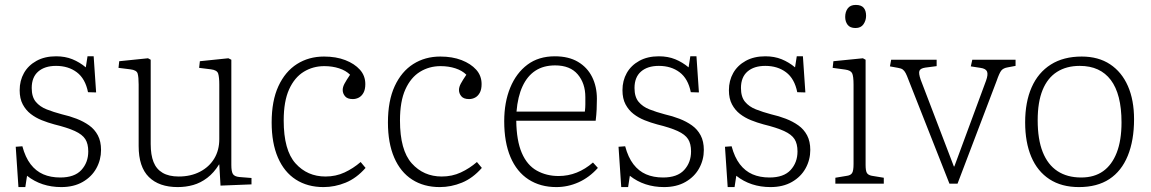

<svg xmlns="http://www.w3.org/2000/svg" viewBox="-20 -747 4683 781"><path d="M55 14 44 -150 71 -152Q83 -107 104.5 -79Q126 -51 156 -38Q186 -25 225 -25Q283 -25 311 -55.5Q339 -86 339 -131Q339 -162 327 -181Q315 -200 284.5 -214Q254 -228 201 -241Q175 -248 150 -258Q125 -268 105 -283.5Q85 -299 72.5 -322.5Q60 -346 60 -380Q60 -419 77.5 -450Q95 -481 128.5 -499.5Q162 -518 208 -518Q245 -518 274.5 -506Q304 -494 329 -473L336 -518H361L371 -371L338 -372Q327 -427 292.5 -453Q258 -479 208 -479Q162 -479 135.5 -456Q109 -433 109 -389Q109 -353 125.5 -333Q142 -313 170 -302Q198 -291 232 -282Q263 -275 291.5 -264Q320 -253 342.5 -237Q365 -221 378 -196.5Q391 -172 391 -137Q391 -97 372 -62.5Q353 -28 316.5 -7Q280 14 229 14Q189 14 154 2.5Q119 -9 90 -32L83 14Z M703 14Q627 14 585.5 -27Q544 -68 544 -153V-403Q544 -433 540 -447.5Q536 -462 510 -465L462 -471L465 -498L582 -510L593 -504V-161Q593 -117 604.5 -88Q616 -59 641.5 -44Q667 -29 707 -29Q756 -29 793.5 -48.5Q831 -68 851.5 -102Q872 -136 872 -181V-403Q872 -433 867.5 -447.5Q863 -462 838 -465L790 -471L793 -498L909 -510L921 -504V-76Q921 -49 927.5 -39Q934 -29 953 -27L1003 -23V3L877 8L872 -78H871Q850 -44 823 -23.5Q796 -3 766 5.5Q736 14 703 14Z M1296 14Q1231 14 1183.5 -16.5Q1136 -47 1110.5 -106Q1085 -165 1085 -249Q1085 -337 1112.5 -396.5Q1140 -456 1188 -486.5Q1236 -517 1298 -517Q1347 -517 1384.5 -502.5Q1422 -488 1444 -463.5Q1466 -439 1466 -405Q1466 -383 1458.5 -369.5Q1451 -356 1439.5 -350Q1428 -344 1415 -344Q1393 -344 1383.5 -355.5Q1374 -367 1374 -381Q1374 -393 1381.5 -407Q1389 -421 1404 -443Q1387 -460 1359.5 -469Q1332 -478 1299 -478Q1253 -478 1215.5 -455Q1178 -432 1156 -383.5Q1134 -335 1134 -257Q1134 -136 1182 -82.5Q1230 -29 1304 -29Q1346 -29 1381.5 -45.5Q1417 -62 1447 -88L1467 -64Q1430 -22 1386 -4Q1342 14 1296 14Z M1769 14Q1704 14 1656.5 -16.5Q1609 -47 1583.5 -106Q1558 -165 1558 -249Q1558 -337 1585.5 -396.5Q1613 -456 1661 -486.5Q1709 -517 1771 -517Q1820 -517 1857.5 -502.5Q1895 -488 1917 -463.5Q1939 -439 1939 -405Q1939 -383 1931.5 -369.5Q1924 -356 1912.5 -350Q1901 -344 1888 -344Q1866 -344 1856.5 -355.5Q1847 -367 1847 -381Q1847 -393 1854.5 -407Q1862 -421 1877 -443Q1860 -460 1832.5 -469Q1805 -478 1772 -478Q1726 -478 1688.5 -455Q1651 -432 1629 -383.5Q1607 -335 1607 -257Q1607 -136 1655 -82.5Q1703 -29 1777 -29Q1819 -29 1854.5 -45.5Q1890 -62 1920 -88L1940 -64Q1903 -22 1859 -4Q1815 14 1769 14Z M2243 14Q2178 14 2130 -17Q2082 -48 2056.5 -108Q2031 -168 2031 -254Q2031 -331 2055.5 -390.5Q2080 -450 2125.5 -484Q2171 -518 2237 -518Q2293 -518 2331 -495.5Q2369 -473 2388.5 -434Q2408 -395 2408 -345Q2408 -324 2407 -302Q2406 -280 2403 -256H2080Q2081 -175 2102.5 -125Q2124 -75 2163.5 -53Q2203 -31 2252 -31Q2291 -31 2326 -45Q2361 -59 2392 -86L2412 -64Q2377 -25 2333.5 -5.5Q2290 14 2243 14ZM2081 -293H2359Q2361 -309 2361 -322Q2361 -335 2361 -352Q2361 -408 2330 -444.5Q2299 -481 2238 -481Q2191 -481 2158 -459.5Q2125 -438 2105.5 -396Q2086 -354 2081 -293Z M2507 14 2496 -150 2523 -152Q2535 -107 2556.5 -79Q2578 -51 2608 -38Q2638 -25 2677 -25Q2735 -25 2763 -55.5Q2791 -86 2791 -131Q2791 -162 2779 -181Q2767 -200 2736.5 -214Q2706 -228 2653 -241Q2627 -248 2602 -258Q2577 -268 2557 -283.5Q2537 -299 2524.5 -322.5Q2512 -346 2512 -380Q2512 -419 2529.5 -450Q2547 -481 2580.5 -499.5Q2614 -518 2660 -518Q2697 -518 2726.5 -506Q2756 -494 2781 -473L2788 -518H2813L2823 -371L2790 -372Q2779 -427 2744.5 -453Q2710 -479 2660 -479Q2614 -479 2587.5 -456Q2561 -433 2561 -389Q2561 -353 2577.5 -333Q2594 -313 2622 -302Q2650 -291 2684 -282Q2715 -275 2743.5 -264Q2772 -253 2794.5 -237Q2817 -221 2830 -196.5Q2843 -172 2843 -137Q2843 -97 2824 -62.5Q2805 -28 2768.5 -7Q2732 14 2681 14Q2641 14 2606 2.5Q2571 -9 2542 -32L2535 14Z M2940 14 2929 -150 2956 -152Q2968 -107 2989.5 -79Q3011 -51 3041 -38Q3071 -25 3110 -25Q3168 -25 3196 -55.5Q3224 -86 3224 -131Q3224 -162 3212 -181Q3200 -200 3169.5 -214Q3139 -228 3086 -241Q3060 -248 3035 -258Q3010 -268 2990 -283.5Q2970 -299 2957.5 -322.5Q2945 -346 2945 -380Q2945 -419 2962.5 -450Q2980 -481 3013.5 -499.5Q3047 -518 3093 -518Q3130 -518 3159.5 -506Q3189 -494 3214 -473L3221 -518H3246L3256 -371L3223 -372Q3212 -427 3177.5 -453Q3143 -479 3093 -479Q3047 -479 3020.5 -456Q2994 -433 2994 -389Q2994 -353 3010.5 -333Q3027 -313 3055 -302Q3083 -291 3117 -282Q3148 -275 3176.5 -264Q3205 -253 3227.5 -237Q3250 -221 3263 -196.5Q3276 -172 3276 -137Q3276 -97 3257 -62.5Q3238 -28 3201.5 -7Q3165 14 3114 14Q3074 14 3039 2.5Q3004 -9 2975 -32L2968 14Z M3378 0V-24L3426 -32Q3440 -34 3446 -43Q3452 -52 3452 -80V-402Q3452 -438 3446 -449.5Q3440 -461 3418 -464L3367 -471L3370 -498L3490 -510L3501 -504V-76Q3501 -53 3506 -44Q3511 -35 3526 -32L3575 -24V0ZM3460 -633Q3438 -633 3428 -646Q3418 -659 3418 -678Q3418 -699 3428.5 -713Q3439 -727 3461 -727Q3483 -727 3493 -715.5Q3503 -704 3503 -683Q3503 -664 3492.5 -648.5Q3482 -633 3460 -633Z M3842 0 3676 -421Q3669 -440 3664 -449.5Q3659 -459 3652.5 -464Q3646 -469 3633 -471L3600 -477L3605 -504H3790V-478L3744 -472Q3724 -469 3720 -459Q3716 -449 3725 -423L3860 -70H3862L3991 -419Q4000 -444 3995 -456Q3990 -468 3968 -471L3929 -477L3935 -504H4111V-479L4079 -473Q4061 -470 4053 -460Q4045 -450 4034 -418L3875 0Z M4369 14Q4298 14 4249 -18Q4200 -50 4175 -109Q4150 -168 4150 -249Q4150 -332 4176.5 -392Q4203 -452 4254.5 -484.5Q4306 -517 4380 -517Q4448 -517 4495.5 -485.5Q4543 -454 4568 -397Q4593 -340 4593 -262Q4593 -176 4567.5 -113.5Q4542 -51 4492.5 -18.5Q4443 14 4369 14ZM4378 -25Q4431 -25 4467 -50.5Q4503 -76 4522.5 -126Q4542 -176 4542 -249Q4542 -307 4531 -350Q4520 -393 4498.5 -421.5Q4477 -450 4445.5 -464.5Q4414 -479 4372 -479Q4318 -479 4279.5 -454.5Q4241 -430 4221 -381Q4201 -332 4201 -258Q4201 -180 4221.5 -128.5Q4242 -77 4281.5 -51Q4321 -25 4378 -25Z"/></svg>

Font: Literata 18pt ExtraLight
Style: Regular
Weight: 250
Designer: Latin by Veronika Burian and Jose Scaglione. Greek by Irene Vlachou. Cyrillic by Vera Evstafieva.
Foundry: TypeTogether
Version: Version 3.103;gftools[0.9.29]